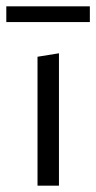

<svg xmlns="http://www.w3.org/2000/svg" viewBox="-23 -589 305 609"><path d="M-3 -519V-569H262V-519ZM96 0V-409L164 -420V0Z"/></svg>

Font: EauTestInfant
Style: Regular
Weight: 400
Designer: Christian Thalmann (Catharsis Fonts)
Version: Version 0.001;PS 000.001;hotconv 1.0.88;makeotf.lib2.5.64775